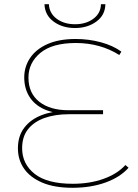

<svg xmlns="http://www.w3.org/2000/svg" viewBox="-20 -888 654 911"><path d="M324 3Q238 3 180.5 -21.5Q123 -46 94 -88Q65 -130 65 -184Q65 -243 95.5 -282.5Q126 -322 178.5 -342Q231 -362 296 -362L300 -349Q235 -349 189 -370Q143 -391 119 -430Q95 -469 95 -521Q95 -571 122.5 -612.5Q150 -654 204.5 -678.5Q259 -703 339 -703Q401 -703 458.5 -687.5Q516 -672 556 -643L546 -627Q502 -655 450 -669.5Q398 -684 340 -684Q228 -684 171.5 -637Q115 -590 115 -520Q115 -446 166 -405.5Q217 -365 305 -365H469V-346H306Q242 -346 192 -328.5Q142 -311 113.5 -275.5Q85 -240 85 -185Q85 -110 144.5 -63Q204 -16 325 -16Q406 -16 471.5 -39.5Q537 -63 575 -105L590 -92Q550 -47 480.5 -22Q411 3 324 3ZM336 -755Q276 -755 234.5 -785.5Q193 -816 191 -868H212Q214 -825 249 -799Q284 -773 336 -773Q388 -773 423 -799Q458 -825 459 -868H480Q479 -816 437 -785.5Q395 -755 336 -755Z"/></svg>

Font: Montserrat Alternates Thin
Style: Regular
Weight: 100
Designer: Julieta Ulanovsky
Foundry: Julieta Ulanovsky
Version: Version 9.000